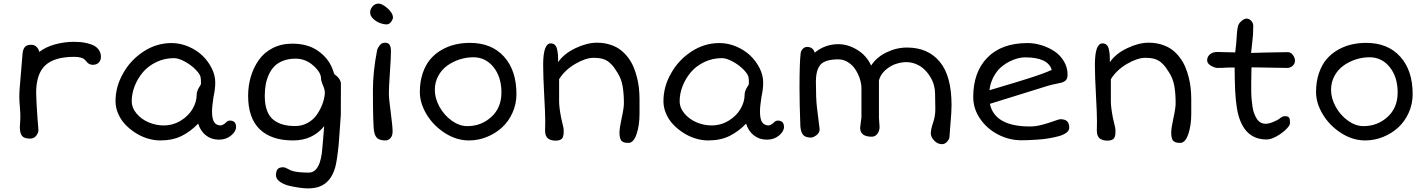

<svg xmlns="http://www.w3.org/2000/svg" viewBox="-20 -778 8039 1081"><path d="M91.8 -63Q91.8 -71.3 93.3 -89.4Q94.7 -107.4 94.7 -115.7Q94.7 -145.5 91.8 -177.7Q86.4 -231 90.8 -281.7L106.9 -474.6Q108.9 -500 119.6 -512.9Q130.4 -525.9 154.8 -525.9Q174.3 -525.9 186 -513.9Q197.8 -502 201.2 -485.8Q239.3 -514.6 291.3 -528.6Q343.3 -542.5 396 -542.5Q415.5 -542.5 433.1 -541Q450.7 -539.6 472.9 -534.2Q495.1 -528.8 510.7 -520.3Q526.4 -511.7 537.4 -495.6Q548.3 -479.5 548.3 -458Q548.3 -438 535.9 -425.5Q523.4 -413.1 502.9 -413.1Q493.2 -413.1 485.1 -416.7Q477.1 -420.4 472.9 -424.6Q468.8 -428.7 462.9 -436Q456.5 -442.9 452.4 -446.3Q448.2 -449.7 433.8 -453.9Q419.4 -458 397.9 -458Q286.6 -458 235.1 -410.2Q183.6 -362.3 183.6 -255.9Q183.6 -217.8 191.4 -108.4Q191.4 -105 193.8 -80.6Q196.3 -56.2 196.3 -43.9Q196.3 -30.8 184.1 -14.2Q171.9 2.4 148.9 2.4Q116.2 2.4 104 -12.7Q91.8 -27.8 91.8 -63Z M630.4 -208Q630.4 -290.5 672.9 -364.3Q713.9 -439 787.1 -487.3Q860.4 -535.6 945.8 -535.6Q994.6 -535.6 1040.8 -515.9Q1086.9 -496.1 1119.6 -464.8Q1152.3 -433.6 1172.1 -393.6Q1191.9 -353.5 1191.9 -313.5Q1191.9 -276.4 1182.6 -234.9Q1173.8 -178.7 1173.8 -150.4Q1173.8 -107.4 1186.3 -89.6Q1198.7 -71.8 1222.7 -71.8Q1228.5 -71.8 1237.5 -77.1Q1246.6 -82.5 1249 -85.4Q1254.4 -90.8 1256.3 -92.5Q1258.3 -94.2 1263.2 -96.7Q1268.1 -99.1 1273.4 -99.1Q1309.1 -99.1 1309.1 -63.5Q1309.1 -38.1 1281 -14.9Q1252.9 8.3 1212.9 8.3Q1170.4 8.3 1139.6 -15.6Q1108.9 -39.6 1095.7 -82Q1053.7 -38.1 1002.9 -12.7Q952.1 12.7 881.8 12.7Q847.2 12.7 811 1.7Q774.9 -9.3 742.9 -29.8Q710.9 -50.3 685.5 -76.9Q660.2 -103.5 645.3 -137.9Q630.4 -172.4 630.4 -208ZM721.7 -209Q721.7 -170.4 749.5 -137.9Q777.3 -105.5 818.1 -88.6Q858.9 -71.8 900.9 -71.8Q953.6 -71.8 997.3 -98.4Q1041 -125 1064.2 -164.6Q1087.4 -204.1 1087.4 -245.1Q1087.4 -251.5 1088.6 -257.6Q1089.8 -263.7 1092.8 -270Q1095.7 -276.4 1097.4 -280Q1099.1 -283.7 1103.8 -290.8Q1108.4 -297.9 1109.4 -299.8Q1111.3 -302.7 1111.6 -310.1Q1111.8 -317.4 1111.1 -326.2Q1110.4 -335 1110.4 -335.4Q1110.4 -356 1084 -383.5Q1057.6 -411.1 1021.5 -430.9Q985.4 -450.7 959.5 -450.7Q906.2 -450.7 860.1 -428.5Q814 -406.2 784.4 -371.1Q754.9 -335.9 738.3 -293.5Q721.7 -251 721.7 -209Z M1377 -238.8Q1377 -295.4 1392.3 -346.9Q1407.7 -398.4 1437.3 -440.4Q1466.8 -482.4 1515.4 -507.3Q1564 -532.2 1625.5 -532.2Q1712.9 -532.2 1770.8 -491.5Q1828.6 -450.7 1851.6 -390.6Q1853.5 -385.7 1855.5 -380.1Q1857.4 -374.5 1858.4 -371.3Q1859.4 -368.2 1860.6 -365Q1861.8 -361.8 1863 -360.1Q1864.3 -358.4 1865.2 -357.9Q1880.9 -347.7 1890.1 -333.5Q1899.4 -319.3 1899.4 -306.2L1898.9 -130.9Q1890.1 0 1887.2 31.7Q1877.9 126 1867.2 164.6Q1842.8 250 1776.4 273.4Q1749 282.7 1713.4 282.7Q1695.8 282.7 1669.4 279.3Q1643.1 275.9 1610.8 268.6Q1578.6 261.2 1556.2 245.4Q1533.7 229.5 1533.7 209Q1533.7 187 1542.2 175.3Q1550.8 163.6 1575.7 163.6Q1583.5 163.6 1598.9 171.9Q1614.3 180.2 1618.2 181.6Q1648.4 193.8 1717.8 193.8Q1786.1 193.8 1795.4 49.3Q1795.9 37.6 1800 -4.9Q1804.2 -47.4 1805.2 -67.9Q1740.2 12.7 1630.4 12.7Q1507.3 12.7 1442.1 -50.5Q1377 -113.8 1377 -238.8ZM1470.7 -237.8Q1470.7 -189 1483.6 -154.8Q1496.6 -120.6 1521 -102.3Q1545.4 -84 1574.7 -76.2Q1604 -68.4 1642.1 -68.4Q1680.2 -68.4 1711.9 -85.9Q1743.7 -103.5 1763.2 -131.3Q1782.7 -159.2 1794.2 -189.2Q1805.7 -219.2 1808.6 -249Q1810.5 -269 1800.3 -293Q1787.6 -321.3 1787.6 -335.9Q1787.6 -370.1 1743.9 -408.9Q1700.2 -447.8 1644 -447.8Q1605 -447.8 1574.5 -436Q1543.9 -424.3 1524.9 -404.8Q1505.9 -385.3 1493.4 -357.7Q1481 -330.1 1475.8 -300.8Q1470.7 -271.5 1470.7 -237.8Z M2154.8 -640.6Q2141.6 -640.6 2121.3 -647.5Q2101.1 -654.3 2082.5 -670.9Q2064 -687.5 2064 -708Q2064 -726.1 2077.4 -741.9Q2090.8 -757.8 2111.3 -757.8Q2131.8 -757.8 2162.1 -731Q2192.4 -704.1 2192.4 -679.2Q2192.4 -669.4 2182.1 -655Q2171.9 -640.6 2154.8 -640.6ZM2086.9 -34.7Q2079.6 -65.4 2079.6 -271Q2079.6 -372.6 2102.5 -491.7Q2104 -504.4 2116.5 -521Q2128.9 -537.6 2146.5 -537.6Q2166.5 -537.6 2173.8 -525.1Q2181.2 -512.7 2181.2 -490.7Q2181.2 -456.1 2175.3 -370.8Q2169.4 -285.6 2169.4 -252.4Q2169.4 -223.6 2179.9 -145.5Q2190.4 -67.4 2190.4 -37.1Q2190.4 -14.2 2178.7 -0.7Q2167 12.7 2150.9 12.7Q2121.6 12.7 2106.9 2.2Q2092.3 -8.3 2086.9 -34.7Z M2343.8 -259.8Q2343.8 -318.4 2359.9 -365.7Q2376 -413.1 2402.8 -444.6Q2429.7 -476.1 2466.3 -497.1Q2502.9 -518.1 2542.7 -527.3Q2582.5 -536.6 2626 -536.6Q2747.6 -536.6 2817.6 -459.2Q2887.7 -381.8 2887.7 -248Q2887.7 -191.9 2865.2 -142.6Q2842.8 -93.3 2805.7 -59.6Q2768.6 -25.9 2720.2 -6.6Q2671.9 12.7 2620.6 12.7Q2549.3 12.7 2484.1 -29.5Q2418.9 -71.8 2381.3 -134.8Q2343.8 -197.8 2343.8 -259.8ZM2428.2 -272Q2428.2 -224.6 2454.3 -177Q2480.5 -129.4 2523.4 -98.6Q2566.4 -67.9 2610.8 -67.9Q2689.5 -67.9 2746.3 -119.6Q2803.2 -171.4 2803.2 -257.3Q2803.2 -344.7 2758.5 -400.1Q2713.9 -455.6 2644.5 -455.6Q2605.5 -455.6 2567.6 -443.4Q2529.8 -431.2 2498.3 -408.7Q2466.8 -386.2 2447.5 -350.6Q2428.2 -314.9 2428.2 -272Z M3048.8 -43.9Q3048.8 -46.9 3049.3 -64Q3049.8 -81.1 3049.8 -97.2Q3049.8 -137.7 3043.9 -243.7Q3038.1 -349.6 3038.1 -412.6Q3038.1 -533.7 3080.6 -533.7Q3095.2 -533.7 3104.2 -525.1Q3113.3 -516.6 3116.9 -498.8Q3120.6 -481 3121.6 -466.8Q3122.6 -452.6 3122.6 -428.2Q3155.3 -476.1 3220.2 -506.8Q3285.2 -537.6 3340.3 -537.6Q3379.9 -537.6 3413.6 -527.1Q3447.3 -516.6 3471.4 -498.8Q3495.6 -481 3514.9 -455.8Q3534.2 -430.7 3546.1 -402.8Q3558.1 -375 3566.2 -343Q3574.2 -311 3577.4 -281.2Q3580.6 -251.5 3580.6 -220.7V-137.7Q3580.6 -70.8 3563.7 -22.2Q3546.9 26.4 3519 26.4Q3506.3 26.4 3498.5 24.9Q3490.7 23.4 3482.9 18.1Q3475.1 12.7 3471.4 0.2Q3467.8 -12.2 3467.8 -31.7Q3467.8 -57.1 3480.2 -113.3Q3492.7 -169.4 3492.7 -196.8Q3492.7 -251.5 3485.4 -293.5Q3478 -335.4 3456.1 -369.6Q3442.9 -390.6 3435.1 -401.1Q3427.2 -411.6 3411.4 -425.8Q3395.5 -439.9 3373.8 -446.3Q3352.1 -452.6 3322.8 -452.6Q3277.8 -452.6 3218.8 -418.2Q3159.7 -383.8 3127.9 -332V-207Q3127.9 -174.3 3139.2 -115.7Q3141.1 -106 3145 -90.3Q3148.9 -74.7 3151.4 -63.2Q3153.8 -51.8 3153.8 -42Q3153.8 -31.2 3153.3 -24.4Q3152.8 -17.6 3150.4 -9.5Q3147.9 -1.5 3143.6 2.9Q3139.2 7.3 3130.9 10.5Q3122.6 13.7 3110.4 13.7Q3098.1 13.7 3089.1 12Q3080.1 10.3 3070.1 4.6Q3060.1 -1 3054.4 -13.2Q3048.8 -25.4 3048.8 -43.9Z M3715.3 -208Q3715.3 -290.5 3757.8 -364.3Q3798.8 -439 3872.1 -487.3Q3945.3 -535.6 4030.8 -535.6Q4079.6 -535.6 4125.7 -515.9Q4171.9 -496.1 4204.6 -464.8Q4237.3 -433.6 4257.1 -393.6Q4276.9 -353.5 4276.9 -313.5Q4276.9 -276.4 4267.6 -234.9Q4258.8 -178.7 4258.8 -150.4Q4258.8 -107.4 4271.2 -89.6Q4283.7 -71.8 4307.6 -71.8Q4313.5 -71.8 4322.5 -77.1Q4331.5 -82.5 4334 -85.4Q4339.4 -90.8 4341.3 -92.5Q4343.3 -94.2 4348.1 -96.7Q4353 -99.1 4358.4 -99.1Q4394 -99.1 4394 -63.5Q4394 -38.1 4366 -14.9Q4337.9 8.3 4297.9 8.3Q4255.4 8.3 4224.6 -15.6Q4193.8 -39.6 4180.7 -82Q4138.7 -38.1 4087.9 -12.7Q4037.1 12.7 3966.8 12.7Q3932.1 12.7 3896 1.7Q3859.9 -9.3 3827.9 -29.8Q3795.9 -50.3 3770.5 -76.9Q3745.1 -103.5 3730.2 -137.9Q3715.3 -172.4 3715.3 -208ZM3806.6 -209Q3806.6 -170.4 3834.5 -137.9Q3862.3 -105.5 3903.1 -88.6Q3943.8 -71.8 3985.8 -71.8Q4038.6 -71.8 4082.3 -98.4Q4126 -125 4149.2 -164.6Q4172.4 -204.1 4172.4 -245.1Q4172.4 -251.5 4173.6 -257.6Q4174.8 -263.7 4177.7 -270Q4180.7 -276.4 4182.4 -280Q4184.1 -283.7 4188.7 -290.8Q4193.4 -297.9 4194.3 -299.8Q4196.3 -302.7 4196.5 -310.1Q4196.8 -317.4 4196 -326.2Q4195.3 -335 4195.3 -335.4Q4195.3 -356 4168.9 -383.5Q4142.6 -411.1 4106.4 -430.9Q4070.3 -450.7 4044.4 -450.7Q3991.2 -450.7 3945.1 -428.5Q3898.9 -406.2 3869.4 -371.1Q3839.8 -335.9 3823.2 -293.5Q3806.6 -251 3806.6 -209Z M4486.3 -64.9Q4481.4 -193.4 4481.4 -285.2Q4481.4 -424.3 4487.8 -477.5Q4489.7 -492.7 4500.2 -503.2Q4510.7 -513.7 4523.4 -513.7Q4558.1 -513.7 4566.9 -481.4Q4625 -529.3 4700.2 -529.3Q4754.4 -529.3 4806.9 -497.1Q4859.4 -464.8 4884.8 -408.7Q4914.6 -455.6 4970.7 -482.9Q5026.9 -510.3 5086.9 -510.3Q5204.6 -510.3 5271 -430.4Q5337.4 -350.6 5337.4 -186.5Q5337.4 -162.6 5335.7 -137.7Q5334 -112.8 5330.8 -74.7Q5327.6 -36.6 5325.7 -7.3Q5325.7 3.4 5313.2 18.6Q5300.8 33.7 5283.7 33.7Q5258.3 33.7 5239.5 13.4Q5220.7 -6.8 5220.7 -26.4Q5220.7 -50.3 5233.4 -87.2Q5246.1 -124 5246.1 -162.1Q5246.1 -177.7 5245.4 -207.5Q5244.6 -237.3 5244.6 -252.9Q5244.6 -275.4 5237.8 -299.6Q5231 -323.7 5216.8 -346.7Q5202.6 -369.6 5183.6 -387.7Q5164.6 -405.8 5138.2 -417Q5111.8 -428.2 5082.5 -428.2Q5054.7 -428.2 5024.2 -418.2Q4993.7 -408.2 4965.6 -383.8Q4937.5 -359.4 4928.7 -325.7V-114.7Q4928.7 -111.3 4930.4 -88.9Q4932.1 -66.4 4932.1 -63.5Q4932.1 -41 4919.9 -24.7Q4907.7 -8.3 4888.2 -8.3Q4822.8 -8.3 4822.8 -58.6Q4822.8 -63 4826.4 -88.9Q4830.1 -114.7 4830.1 -116.2V-280.8Q4830.1 -306.6 4820.8 -335Q4811.5 -363.3 4795.4 -387.7Q4779.3 -412.1 4754.2 -428Q4729 -443.8 4700.7 -443.8Q4627.4 -443.8 4600.6 -415Q4573.7 -386.2 4573.7 -316.9Q4573.7 -221.7 4579.6 -173.3L4594.7 -50.3Q4594.7 -30.3 4576.7 -16.8Q4558.6 -3.4 4545.9 -3.4Q4516.6 -3.4 4503.2 -17.1Q4489.7 -30.8 4486.3 -64.9Z M5459.5 -231.9Q5459.5 -372.6 5539.6 -454.1Q5619.6 -535.6 5765.6 -535.6Q5804.7 -535.6 5844 -523.4Q5883.3 -511.2 5916.3 -489.5Q5949.2 -467.8 5970 -433.1Q5990.7 -398.4 5990.7 -357.9Q5990.7 -337.4 5981.7 -327.1Q5972.7 -316.9 5955.1 -312.5Q5948.7 -310.5 5923.1 -305.4Q5897.5 -300.3 5879.9 -294.9L5553.2 -193.4Q5580.6 -65.9 5779.3 -65.9Q5812 -65.9 5849.9 -76.2Q5887.7 -86.4 5915.3 -96.7Q5942.9 -106.9 5950.2 -106.9Q5976.1 -106.9 5988 -95.2Q6000 -83.5 6000 -58.6Q6000 -43 5983.9 -30.8Q5967.8 -18.6 5940.7 -11.2Q5913.6 -3.9 5884.5 1Q5855.5 5.9 5822 8.1Q5788.6 10.3 5768.1 11Q5747.6 11.7 5730 11.7Q5662.1 11.7 5599.9 -20.3Q5537.6 -52.2 5498.5 -108.9Q5459.5 -165.5 5459.5 -231.9ZM5550.8 -270Q5553.2 -271 5612.1 -288.3Q5670.9 -305.7 5696.3 -313.5Q5721.7 -321.3 5769.8 -336.4Q5817.9 -351.6 5849.4 -363.3Q5880.9 -375 5901.4 -384.3Q5880.9 -455.1 5751 -455.1Q5732.9 -455.1 5710.7 -449.7Q5688.5 -444.3 5661.9 -430.7Q5635.3 -417 5613 -397Q5590.8 -377 5573.2 -343.8Q5555.7 -310.5 5550.8 -270Z M6155.3 -43.9Q6155.3 -46.9 6155.8 -64Q6156.2 -81.1 6156.2 -97.2Q6156.2 -137.7 6150.4 -243.7Q6144.5 -349.6 6144.5 -412.6Q6144.5 -533.7 6187 -533.7Q6201.7 -533.7 6210.7 -525.1Q6219.7 -516.6 6223.4 -498.8Q6227.1 -481 6228 -466.8Q6229 -452.6 6229 -428.2Q6261.7 -476.1 6326.7 -506.8Q6391.6 -537.6 6446.8 -537.6Q6486.3 -537.6 6520 -527.1Q6553.7 -516.6 6577.9 -498.8Q6602.1 -481 6621.3 -455.8Q6640.6 -430.7 6652.6 -402.8Q6664.6 -375 6672.6 -343Q6680.7 -311 6683.8 -281.2Q6687 -251.5 6687 -220.7V-137.7Q6687 -70.8 6670.2 -22.2Q6653.3 26.4 6625.5 26.4Q6612.8 26.4 6605 24.9Q6597.2 23.4 6589.4 18.1Q6581.5 12.7 6577.9 0.2Q6574.2 -12.2 6574.2 -31.7Q6574.2 -57.1 6586.7 -113.3Q6599.1 -169.4 6599.1 -196.8Q6599.1 -251.5 6591.8 -293.5Q6584.5 -335.4 6562.5 -369.6Q6549.3 -390.6 6541.5 -401.1Q6533.7 -411.6 6517.8 -425.8Q6502 -439.9 6480.2 -446.3Q6458.5 -452.6 6429.2 -452.6Q6384.3 -452.6 6325.2 -418.2Q6266.1 -383.8 6234.4 -332V-207Q6234.4 -174.3 6245.6 -115.7Q6247.6 -106 6251.5 -90.3Q6255.4 -74.7 6257.8 -63.2Q6260.3 -51.8 6260.3 -42Q6260.3 -31.2 6259.8 -24.4Q6259.3 -17.6 6256.8 -9.5Q6254.4 -1.5 6250 2.9Q6245.6 7.3 6237.3 10.5Q6229 13.7 6216.8 13.7Q6204.6 13.7 6195.6 12Q6186.5 10.3 6176.5 4.6Q6166.5 -1 6160.9 -13.2Q6155.3 -25.4 6155.3 -43.9Z M7111.3 7.3Q6990.2 7.3 6952.6 -129.4Q6934.1 -196.8 6932.1 -333Q6931.2 -393.1 6931.2 -397.9Q6900.4 -397.9 6886.7 -397.5Q6865.7 -395.5 6835.4 -395.5Q6819.8 -395.5 6798.1 -408Q6776.4 -420.4 6776.4 -438.5Q6776.4 -459 6792.5 -472.2Q6808.6 -485.4 6832 -485.4L6934.6 -482.9Q6938.5 -513.7 6939.9 -531.2Q6941.4 -544.4 6942.4 -563.7Q6943.4 -583 6944.8 -598.1Q6946.3 -613.3 6949.7 -628.4Q6952.6 -644.5 6968.8 -658.9Q6984.9 -673.3 6999.5 -673.3Q7012.2 -673.3 7024.2 -661.4Q7036.1 -649.4 7036.1 -631.8Q7036.1 -584 7031.2 -546.9Q7030.8 -545.4 7023.9 -480Q7038.6 -480.5 7112.1 -482.4Q7185.5 -484.4 7230.5 -484.4Q7248 -484.4 7259.5 -468Q7271 -451.7 7271 -437.5Q7271 -418 7257.1 -406.7Q7243.2 -395.5 7227.5 -395.5L7027.8 -398.9Q7025.9 -397 7025.9 -394.5Q7025.9 -381.3 7025.4 -356.7Q7024.9 -332 7024.7 -313Q7024.4 -293.9 7024.7 -267.6Q7024.9 -241.2 7026.6 -220.9Q7028.3 -200.7 7031.7 -178Q7035.2 -155.3 7041.3 -138.9Q7047.4 -122.6 7056.2 -108.9Q7064.9 -95.2 7077.9 -88.1Q7090.8 -81.1 7106.9 -81.1Q7123 -81.1 7148.4 -91.3Q7173.8 -101.6 7185.5 -111.3Q7200.2 -124 7214.4 -124Q7231.9 -124 7237.5 -116Q7243.2 -107.9 7243.2 -90.3Q7243.2 -75.2 7234.4 -64.9Q7214.4 -39.1 7176.8 -15.9Q7139.2 7.3 7111.3 7.3Z M7389.6 -259.8Q7389.6 -318.4 7405.8 -365.7Q7421.9 -413.1 7448.7 -444.6Q7475.6 -476.1 7512.2 -497.1Q7548.8 -518.1 7588.6 -527.3Q7628.4 -536.6 7671.9 -536.6Q7793.5 -536.6 7863.5 -459.2Q7933.6 -381.8 7933.6 -248Q7933.6 -191.9 7911.1 -142.6Q7888.7 -93.3 7851.6 -59.6Q7814.5 -25.9 7766.1 -6.6Q7717.8 12.7 7666.5 12.7Q7595.2 12.7 7530 -29.5Q7464.8 -71.8 7427.2 -134.8Q7389.6 -197.8 7389.6 -259.8ZM7474.1 -272Q7474.1 -224.6 7500.2 -177Q7526.4 -129.4 7569.3 -98.6Q7612.3 -67.9 7656.7 -67.9Q7735.4 -67.9 7792.2 -119.6Q7849.1 -171.4 7849.1 -257.3Q7849.1 -344.7 7804.4 -400.1Q7759.8 -455.6 7690.4 -455.6Q7651.4 -455.6 7613.5 -443.4Q7575.7 -431.2 7544.2 -408.7Q7512.7 -386.2 7493.4 -350.6Q7474.1 -314.9 7474.1 -272Z"/></svg>

Font: Short Stack
Style: Regular
Weight: 400
Designer: James Grieshaber
Foundry: James Grieshaber
Version: Version 1.002